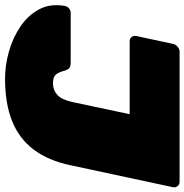

<svg xmlns="http://www.w3.org/2000/svg" viewBox="-16 -736 750 781"><g transform="rotate(90 359.5 -345.0)"><path d="M288 10Q234 10 177.5 -6Q121 -22 75 -53.5Q29 -85 5.5 -130.5Q-18 -176 -7 -235Q-5 -244 3 -250.5Q11 -257 20 -257H224Q241 -257 247.5 -249.5Q254 -242 258 -225Q264 -205 273.5 -195Q283 -185 308 -185Q335 -185 354.5 -202.5Q374 -220 384 -266L433 -497H136Q125 -497 119 -505Q113 -513 115 -524L147 -673Q149 -684 158.5 -692Q168 -700 179 -700H708Q719 -700 725.5 -692Q732 -684 730 -673L641 -258Q622 -166 577 -106.5Q532 -47 460.5 -18.5Q389 10 288 10Z"/></g></svg>

Font: Rubik Light Black
Style: Italic
Weight: 900
Italic angle: -12°
Version: Version 2.104